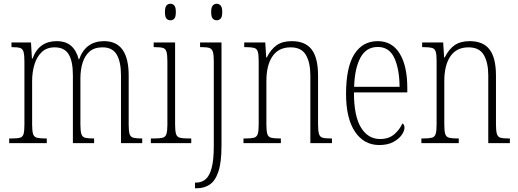

<svg xmlns="http://www.w3.org/2000/svg" viewBox="-20 -762 2758 1022"><path d="M29 0V-25H42Q72 -25 86.5 -29Q101 -33 105.5 -49Q110 -65 110 -100V-433Q110 -468 105.5 -485Q101 -502 87.5 -506.5Q74 -511 46 -511H41V-536H145L150 -450H153Q171 -498 203 -520.5Q235 -543 281 -543Q330 -543 358.5 -518Q387 -493 399 -446H401Q436 -543 534 -543Q665 -543 665 -360V-96Q665 -63 670 -48Q675 -33 689.5 -29Q704 -25 733 -25H737V0H624V-361Q624 -432 601.5 -471Q579 -510 526 -510Q482 -510 456.5 -487.5Q431 -465 419.5 -427.5Q408 -390 408 -345V-99Q408 -65 413 -49Q418 -33 432.5 -29Q447 -25 475 -25H481V0H368V-361Q368 -436 345.5 -473Q323 -510 271 -510Q229 -510 202.5 -485Q176 -460 163.5 -419Q151 -378 151 -331V-99Q151 -65 156 -49Q161 -33 176.5 -29Q192 -25 222 -25H229V0Z M887 -654Q874 -654 866 -663Q858 -672 858 -698Q858 -723 866 -732.5Q874 -742 887 -742Q900 -742 908 -732.5Q916 -723 916 -698Q916 -672 908 -663Q900 -654 887 -654ZM783 0V-25H802Q831 -25 846 -29Q861 -33 866 -49Q871 -65 871 -98V-435Q871 -469 866.5 -485.5Q862 -502 848.5 -506.5Q835 -511 808 -511H798V-536H912V-99Q912 -65 917 -49Q922 -33 937 -29Q952 -25 981 -25H998V0Z M1133 -654Q1121 -654 1112.5 -663Q1104 -672 1104 -698Q1104 -723 1112.5 -732.5Q1121 -742 1133 -742Q1146 -742 1154.5 -732.5Q1163 -723 1163 -698Q1163 -672 1154.5 -663Q1146 -654 1133 -654ZM1018 240V210H1024Q1053 210 1074 192.5Q1095 175 1106.5 132.5Q1118 90 1118 15V-437Q1118 -470 1113 -486Q1108 -502 1095 -506.5Q1082 -511 1057 -511H1045V-536H1159V14Q1159 104 1142 153Q1125 202 1095.5 221Q1066 240 1029 240Z M1276 0V-25H1288Q1317 -25 1332 -29Q1347 -33 1352 -49Q1357 -65 1357 -99V-438Q1357 -472 1352 -487.5Q1347 -503 1332.5 -507Q1318 -511 1290 -511H1280V-536H1392L1397 -456H1400Q1422 -500 1453 -521.5Q1484 -543 1533 -543Q1605 -543 1639 -498.5Q1673 -454 1673 -359V-99Q1673 -65 1678 -49Q1683 -33 1697 -29Q1711 -25 1740 -25H1747V0H1632V-361Q1632 -428 1608.5 -469Q1585 -510 1527 -510Q1463 -510 1430.5 -462.5Q1398 -415 1398 -331V-98Q1398 -64 1403 -48.5Q1408 -33 1423 -29Q1438 -25 1467 -25H1475V0Z M1999 10Q1917 10 1869.5 -61Q1822 -132 1822 -262Q1822 -404 1866 -473.5Q1910 -543 1991 -543Q2067 -543 2107.5 -477Q2148 -411 2148 -294V-270H1864Q1864 -144 1901.5 -83Q1939 -22 2003 -22Q2050 -22 2079 -47.5Q2108 -73 2122 -105Q2133 -99 2133 -82Q2133 -65 2118 -43.5Q2103 -22 2073 -6Q2043 10 1999 10ZM2107 -300Q2106 -395 2079 -453.5Q2052 -512 1991 -512Q1929 -512 1898.5 -455Q1868 -398 1865 -300Z M2223 0V-25H2235Q2264 -25 2279 -29Q2294 -33 2299 -49Q2304 -65 2304 -99V-438Q2304 -472 2299 -487.5Q2294 -503 2279.5 -507Q2265 -511 2237 -511H2227V-536H2339L2344 -456H2347Q2369 -500 2400 -521.5Q2431 -543 2480 -543Q2552 -543 2586 -498.5Q2620 -454 2620 -359V-99Q2620 -65 2625 -49Q2630 -33 2644 -29Q2658 -25 2687 -25H2694V0H2579V-361Q2579 -428 2555.5 -469Q2532 -510 2474 -510Q2410 -510 2377.5 -462.5Q2345 -415 2345 -331V-98Q2345 -64 2350 -48.5Q2355 -33 2370 -29Q2385 -25 2414 -25H2422V0Z"/></svg>

Font: Noto Serif Lao Condensed ExtraLight
Style: Regular
Weight: 200
Width: 3
Designer: Monotype Design Team
Foundry: Monotype Imaging Inc.
Version: Version 2.003; ttfautohint (v1.8.4.7-5d5b)